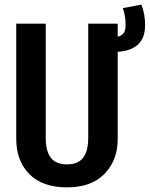

<svg xmlns="http://www.w3.org/2000/svg" viewBox="-20 -793 645 827"><path d="M487 -570V-194Q487 -103 430.5 -44.5Q374 14 269 14Q162 14 106 -43.5Q50 -101 50 -194V-691H177V-200Q177 -142 199 -113.5Q221 -85 269 -85Q316 -85 338 -113.5Q360 -142 360 -200V-691H487V-635Q505 -639 513 -651Q521 -663 521 -685Q521 -724 509 -758L589 -773Q605 -733 605 -685Q605 -630 574.5 -601.5Q544 -573 487 -570Z"/></svg>

Font: Fira Sans Extra Condensed Medium
Style: Regular
Weight: 500
Width: 1
Designer: Carrois Corporate & Edenspiekermann AG
Foundry: Carrois Corporate GbR & Edenspiekermann AG
Version: Version 4.203